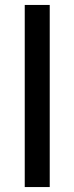

<svg xmlns="http://www.w3.org/2000/svg" viewBox="-20 -756 300 776"><path d="M80 0V-736H181V0Z"/></svg>

Font: Mulish SemiBold
Style: Regular
Weight: 600
Designer: Vernon Adams
Foundry: Vernon Adams
Version: Version 3.603; ttfautohint (v1.8.3)